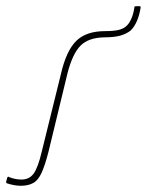

<svg xmlns="http://www.w3.org/2000/svg" viewBox="-31 -586 472 617"><path d="M35 11Q26 11 14.5 9Q3 7 -9 3Q-12 2 -11 -3L-8 -14Q-7 -17 -5.5 -18Q-4 -19 -2 -17Q18 -9 38 -9Q63 -9 77 -28Q91 -47 103 -98L165 -349Q182 -423 214 -454.5Q246 -486 307 -486Q335 -486 351 -490Q367 -494 377 -504Q385 -512 391.5 -527Q398 -542 401 -563Q401 -566 405 -566H418Q421 -566 421 -562Q417 -537 409 -518.5Q401 -500 389 -488Q375 -477 355.5 -471.5Q336 -466 304 -466Q253 -465 227.5 -439Q202 -413 186 -351L125 -99Q114 -56 103 -31.5Q92 -7 76 2Q60 11 35 11Z"/></svg>

Font: Sofia Sans Semi Condensed Thin
Style: Italic
Weight: 250
Italic angle: -9°
Version: Version 4.100